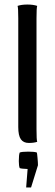

<svg xmlns="http://www.w3.org/2000/svg" viewBox="-20 -622 240 842"><path d="M101.1 119.1Q73.7 118.2 66.4 115.2Q62.5 105.5 62.5 84.5Q62.5 56.6 66.4 46.9Q76.2 43 104 43Q131.8 43 141.6 46.9Q142.6 48.8 144.5 70.1Q146.5 91.3 146.5 102.5L116.2 200.2H94.7ZM60.1 -64.9V-542Q60.1 -587.4 57.1 -596.2Q74.7 -602.1 100.1 -602.1Q125.5 -602.1 143.1 -596.2Q140.1 -587.4 140.1 -542V-55.2Q140.1 -8.8 143.1 0Q128.4 4.9 106 4.9Q83 4.9 71.5 -11.2Q60.1 -27.3 60.1 -64.9Z"/></svg>

Font: Nikodecs
Style: Medium
Weight: 500
Version: Version 0.29